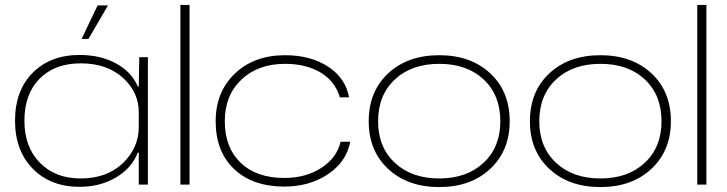

<svg xmlns="http://www.w3.org/2000/svg" viewBox="-20 -749 2951 779"><path d="M311 -591 376 -727H418L339 -591ZM303 9Q185 9 113 -64.5Q41 -138 41 -259Q41 -382 113 -454Q185 -526 303 -526Q389 -526 452 -491Q515 -456 539 -398H543L545 -517H580V0H543V-130H539Q515 -67 450.5 -29Q386 9 303 9ZM307 -25Q414 -25 478.5 -87Q543 -149 543 -234V-294Q543 -375 478.5 -433.5Q414 -492 307 -492Q203 -492 141 -430Q79 -368 79 -259Q79 -153 141.5 -89Q204 -25 307 -25Z M712 0V-729H749V0Z M1134 8Q1005 8 930 -63Q855 -134 855 -257Q855 -376 933 -450.5Q1011 -525 1137 -525Q1241 -525 1312 -478Q1383 -431 1396 -354H1359Q1339 -421 1279.5 -455.5Q1220 -490 1137 -490Q1027 -490 959.5 -426Q892 -362 892 -257Q892 -151 956 -89Q1020 -27 1134 -27Q1221 -27 1284 -68Q1347 -109 1362 -174H1401Q1386 -93 1311 -42.5Q1236 8 1134 8Z M1476 -257Q1476 -378 1555 -451.5Q1634 -525 1762 -525Q1890 -525 1969 -451.5Q2048 -378 2048 -257Q2048 -138 1969 -64Q1890 10 1762 10Q1634 10 1555 -63.5Q1476 -137 1476 -257ZM2010 -257Q2010 -363 1942.5 -426.5Q1875 -490 1762 -490Q1650 -490 1582 -426.5Q1514 -363 1514 -257Q1514 -152 1582 -88.5Q1650 -25 1762 -25Q1874 -25 1942 -88.5Q2010 -152 2010 -257Z M2130 -257Q2130 -378 2209 -451.5Q2288 -525 2416 -525Q2544 -525 2623 -451.5Q2702 -378 2702 -257Q2702 -138 2623 -64Q2544 10 2416 10Q2288 10 2209 -63.5Q2130 -137 2130 -257ZM2664 -257Q2664 -363 2596.5 -426.5Q2529 -490 2416 -490Q2304 -490 2236 -426.5Q2168 -363 2168 -257Q2168 -152 2236 -88.5Q2304 -25 2416 -25Q2528 -25 2596 -88.5Q2664 -152 2664 -257Z M2809 0V-729H2846V0Z"/></svg>

Font: Mona Sans Expanded ExtraLight
Style: Regular
Weight: 200
Width: 7
Designer: Deni Anggara
Foundry: GitHub
Version: Version 1.001;gftools[0.9.33]